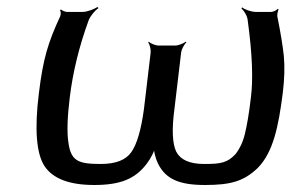

<svg xmlns="http://www.w3.org/2000/svg" viewBox="-20 -518 856 548"><path d="M91 -252C78 -149 84 -79 107 -44C131 -8 178 10 249 10C323 10 366 -7 399 -51C410 -65 422 -88 423 -101H419C418 -88 424 -65 431 -51C453 -7 491 10 565 10C637 10 675 0 715 -38C760 -83 775 -158 787 -252C792 -292 793 -328 790 -359C787 -387 781 -424 772 -469C770 -474 773 -487 775 -491L773 -493C770 -489 760 -484 754 -484H710C697 -484 678 -491 671 -497L669 -494C676 -488 686 -473 687 -460C700 -365 703 -291 696 -239C691 -195 685 -161 679 -136C673 -111 663 -92 653 -79C629 -53 610 -50 563 -50C521 -50 495 -62 483 -85C472 -108 470 -149 478 -208L497 -368C498 -377 506 -392 512 -397L510 -399C504 -394 489 -388 480 -388H433C424 -388 409 -394 405 -399L403 -397C407 -392 411 -377 410 -368L391 -208C383 -148 371 -107 355 -84C339 -61 310 -50 267 -50C202 -50 182 -59 175 -113C171 -140 172 -182 179 -239C188 -313 206 -386 233 -460C238 -473 252 -489 261 -495L258 -498C249 -492 229 -484 216 -484H171C166 -484 157 -488 154 -491L151 -489C154 -486 154 -477 152 -472C117 -396 103 -351 91 -252Z"/></svg>

Font: Gamestation Storm Oblique 
Style: Italic
Weight: 400
Designer: Jonas Hecksher
Foundry: Jonas Hecksher, Playtypeª, e-types AS
Version: Version 1.003